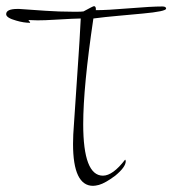

<svg xmlns="http://www.w3.org/2000/svg" viewBox="-23 -586 559 623"><path d="M279 17Q214 17 214 -119Q214 -147 217 -184L232 -407Q233 -424 235 -453.5Q237 -483 239 -526Q230 -526 209 -525Q188 -524 154 -522Q138 -521 124.5 -520.5Q111 -520 99 -520Q91 -520 83.5 -520.5Q76 -521 69 -521Q77 -512 74 -512Q54 -512 30 -519Q-3 -528 -3 -540Q-3 -557 34 -557H39L125 -551Q170 -548 211 -548Q222 -548 231 -548Q240 -548 248 -549Q279 -566 282 -566Q289 -566 288 -553Q324 -553 396 -559Q468 -565 504 -565Q516 -565 516 -558Q516 -549 440 -542Q399 -538 358.5 -534.5Q318 -531 280 -526Q247 -304 247 -183Q247 -16 311 -16Q343 -16 383 -68Q385 -66 385 -63Q385 -44 351 -16Q319 8 298 14Q286 17 279 17Z"/></svg>

Font: Shalimar
Style: Regular
Weight: 400
Designer: Robert E. Leuschke
Foundry: Robert E. Leuschke
Version: Version 1.010; ttfautohint (v1.8.3)